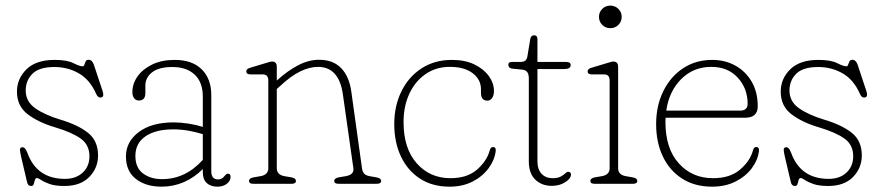

<svg xmlns="http://www.w3.org/2000/svg" viewBox="-20 -672 3220 702"><path d="M217.5 -18Q258 -18 282.5 -41Q307 -64 307 -100.5Q307 -142.5 275.2 -165.2Q243.5 -188 183 -206Q120 -224.5 81 -254.5Q42 -284.5 42 -337Q42 -384.5 77 -418.8Q112 -453 179.5 -453Q225 -453 248.2 -441.2Q271.5 -429.5 282 -429.5Q286.5 -429.5 288.5 -435.5Q290.5 -441.5 293.2 -447.5Q296 -453.5 304 -453.5Q316.5 -453.5 323 -436L355 -339.5Q362 -319 351 -316Q338.5 -312.5 331.5 -329Q308.5 -381 268 -404Q227.5 -427 179 -427Q123 -427 98.5 -402.2Q74 -377.5 74 -341Q74 -301 108.5 -276.5Q143 -252 202.5 -234Q266 -215 302.2 -186Q338.5 -157 338.5 -103.5Q338.5 -58 306.5 -25Q274.5 8 215.5 8Q182 8 161.5 0.8Q141 -6.5 130.5 -13.8Q120 -21 115.5 -21Q109.5 -21 107.5 -13.8Q105.5 -6.5 103.5 0.8Q101.5 8 94 8Q82 8 79 -6L56.5 -102Q53.5 -116 53 -123.5Q52.5 -131 58.5 -133Q71 -137.5 80 -113.5Q114.5 -18 217.5 -18Z M440.5 -100Q440.5 -154 487.5 -189.2Q534.5 -224.5 614.5 -224.5Q641 -224.5 669.5 -220Q698 -215.5 721.5 -208V-318.5Q721.5 -371.5 691.8 -399.2Q662 -427 610.5 -427Q560.5 -427 536 -407.5Q511.5 -388 511.5 -359.5V-331.5Q511.5 -304.5 487.5 -304.5Q476.5 -304.5 470.2 -313.2Q464 -322 464 -335Q464 -366 483 -392.8Q502 -419.5 536.5 -436.2Q571 -453 619 -453Q682.5 -453 717.5 -418.5Q752.5 -384 752.5 -324.5V-46Q752.5 -16 777.5 -16Q792 -16 800 -27.5Q803 -31 806 -34Q809 -37 813 -37Q823 -37 823 -25Q823 -11 809.5 -0.2Q796 10.5 775 10.5Q750 10.5 735.8 -2.8Q721.5 -16 721.5 -43V-54Q691 -23 652.5 -6.2Q614 10.5 571 10.5Q513 10.5 476.8 -17.8Q440.5 -46 440.5 -100ZM475 -102Q475 -58.5 503 -37.8Q531 -17 572.5 -17Q658 -17 721.5 -87.5V-181.5Q697.5 -189 670.2 -194Q643 -199 613 -199Q549.5 -199 512.2 -173.8Q475 -148.5 475 -102Z M992 -428V-377.5Q1031 -413 1069.8 -433.2Q1108.5 -453.5 1146.5 -453.5Q1198 -453.5 1227.5 -422.8Q1257 -392 1264.5 -337L1303.5 -57Q1305 -45 1311 -37.8Q1317 -30.5 1331 -28L1356.5 -23.5Q1373.5 -20.5 1373.5 -10.5Q1373.5 0 1357.5 0H1217.5Q1202 0 1202 -10.5Q1202 -20.5 1218.5 -23.5L1244.5 -28Q1275.5 -33.5 1272 -57L1233.5 -328Q1219 -427.5 1142.5 -427.5Q1112.5 -427.5 1078 -411Q1043.5 -394.5 1002 -355.5L992 -346.5V-57Q992 -33 1019.5 -28L1045.5 -23.5Q1062 -20.5 1062 -10.5Q1062 0 1046.5 0H906Q890.5 0 890.5 -10.5Q890.5 -20.5 907 -23.5L933 -28Q961 -33 961 -57V-377.5Q961 -400 941 -400H896Q880.5 -400 880.5 -411Q880.5 -420.5 895.5 -424.5L947 -440Q956 -442.5 963 -444.8Q970 -447 974.5 -447Q992 -447 992 -428Z M1786 -339.5Q1786 -323 1779.2 -313.5Q1772.5 -304 1762 -304Q1738.5 -304 1738.5 -333V-346Q1738.5 -381 1708.5 -404.2Q1678.5 -427.5 1624.5 -427.5Q1574.5 -427.5 1536.5 -401.5Q1498.5 -375.5 1477 -330Q1455.5 -284.5 1455.5 -225.5Q1455.5 -129 1503.8 -74.8Q1552 -20.5 1627 -20.5Q1688.5 -20.5 1724.5 -52.2Q1760.5 -84 1770.5 -122Q1774 -134.5 1782.5 -134.5Q1794 -134.5 1792.5 -120Q1788.5 -87 1766.5 -57Q1744.5 -27 1708 -8.2Q1671.5 10.5 1624 10.5Q1561 10.5 1515.8 -18.8Q1470.5 -48 1446 -99.8Q1421.5 -151.5 1421.5 -218.5Q1421.5 -285 1447.8 -338.2Q1474 -391.5 1521.5 -422.2Q1569 -453 1632.5 -453Q1680 -453 1714.2 -436.5Q1748.5 -420 1767.2 -394Q1786 -368 1786 -339.5Z M1888.5 -417.5 1853.5 -421Q1845 -422 1841.8 -426.2Q1838.5 -430.5 1838.5 -435Q1838.5 -445.5 1851 -445.5H1882Q1894 -445.5 1900.2 -450Q1906.5 -454.5 1908.5 -467L1918.5 -528Q1921 -543 1933 -543Q1945 -543 1945 -528V-445.5H2050Q2066.5 -445.5 2066.5 -434Q2066.5 -419.5 2043 -419.5H1945V-82Q1945 -53 1960 -36.8Q1975 -20.5 2000 -20.5Q2019 -20.5 2029.8 -26.2Q2040.5 -32 2046.5 -38Q2052.5 -44 2057.5 -44Q2062.5 -44 2065.8 -40Q2069 -36 2067 -29Q2065 -17.5 2045.2 -5Q2025.5 7.5 1997 7.5Q1961 7.5 1937.2 -15.2Q1913.5 -38 1913.5 -82V-385.5Q1913.5 -399.5 1908.2 -407.8Q1903 -416 1888.5 -417.5Z M2211 -569Q2194 -569 2182 -581Q2170 -593 2170 -610.5Q2170 -627.5 2182 -639.5Q2194 -651.5 2211 -651.5Q2229 -651.5 2241 -639.5Q2253 -627.5 2253 -610.5Q2253 -593 2241 -581Q2229 -569 2211 -569ZM2240 -428V-57Q2240 -33 2267.5 -28L2293.5 -23.5Q2310 -20.5 2310 -10.5Q2310 0 2294.5 0H2154Q2138.5 0 2138.5 -10.5Q2138.5 -20.5 2155 -23.5L2181 -28Q2209 -33 2209 -57V-377.5Q2209 -400 2189 -400H2144Q2128.5 -400 2128.5 -411Q2128.5 -420.5 2143.5 -424.5L2195 -440Q2204 -442.5 2211 -444.8Q2218 -447 2222.5 -447Q2240 -447 2240 -428Z M2750.5 -283.5Q2750.5 -241.5 2704 -241.5H2413.5Q2413 -234 2413 -226Q2413 -129 2461.8 -74.8Q2510.5 -20.5 2587 -20.5Q2649.5 -20.5 2686.2 -52.2Q2723 -84 2733 -122Q2736 -134.5 2745 -134.5Q2756.5 -134.5 2755 -120Q2751 -87 2728.8 -57Q2706.5 -27 2669.2 -8.2Q2632 10.5 2583.5 10.5Q2520 10.5 2474 -19Q2428 -48.5 2403.5 -100Q2379 -151.5 2379 -218.5Q2379 -285 2405 -338.2Q2431 -391.5 2477.2 -422.2Q2523.5 -453 2584.5 -453Q2631 -453 2668.8 -432Q2706.5 -411 2728.5 -373Q2750.5 -335 2750.5 -283.5ZM2580.5 -427.5Q2515.5 -427.5 2471 -383.2Q2426.5 -339 2416 -267.5H2685.5Q2713.5 -267.5 2713.5 -292.5Q2713.5 -348.5 2677.5 -388Q2641.5 -427.5 2580.5 -427.5Z M3010 -18Q3050.5 -18 3075 -41Q3099.5 -64 3099.5 -100.5Q3099.5 -142.5 3067.8 -165.2Q3036 -188 2975.5 -206Q2912.5 -224.5 2873.5 -254.5Q2834.5 -284.5 2834.5 -337Q2834.5 -384.5 2869.5 -418.8Q2904.5 -453 2972 -453Q3017.5 -453 3040.8 -441.2Q3064 -429.5 3074.5 -429.5Q3079 -429.5 3081 -435.5Q3083 -441.5 3085.8 -447.5Q3088.5 -453.5 3096.5 -453.5Q3109 -453.5 3115.5 -436L3147.5 -339.5Q3154.5 -319 3143.5 -316Q3131 -312.5 3124 -329Q3101 -381 3060.5 -404Q3020 -427 2971.5 -427Q2915.5 -427 2891 -402.2Q2866.5 -377.5 2866.5 -341Q2866.5 -301 2901 -276.5Q2935.5 -252 2995 -234Q3058.5 -215 3094.8 -186Q3131 -157 3131 -103.5Q3131 -58 3099 -25Q3067 8 3008 8Q2974.5 8 2954 0.8Q2933.5 -6.5 2923 -13.8Q2912.5 -21 2908 -21Q2902 -21 2900 -13.8Q2898 -6.5 2896 0.8Q2894 8 2886.5 8Q2874.5 8 2871.5 -6L2849 -102Q2846 -116 2845.5 -123.5Q2845 -131 2851 -133Q2863.5 -137.5 2872.5 -113.5Q2907 -18 3010 -18Z"/></svg>

Font: Fraunces 72pt SuperSoft Thin
Style: Regular
Weight: 100
Version: Version 1.000;[b76b70a41]